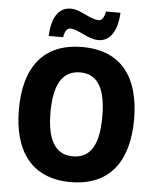

<svg xmlns="http://www.w3.org/2000/svg" viewBox="-61 -979 847 1041"><g transform="rotate(5 362.5 -459.0)"><path d="M175 -769H254C260 -809 275 -819 290 -819C332 -819 389 -770 445 -770C504 -770 547 -820 552 -928H473C466 -890 454 -878 437 -878C390 -878 336 -927 283 -927C211 -927 180 -863 175 -769ZM676 -358C676 -584 578 -725 363 -725C150 -725 49 -587 49 -359C49 -133 149 10 362 10C577 10 676 -133 676 -358ZM221 -358C221 -504 264 -587 363 -587C462 -587 503 -505 503 -358C503 -211 462 -130 362 -130C264 -130 221 -212 221 -358Z"/></g></svg>

Font: Noto Sans Lao Looped SemiCondensed ExtraBold
Style: Regular
Weight: 800
Width: 4
Designer: Mark Frömberg, Ben Mitchell
Foundry: The Fontpad Ltd
Version: Version 1.002